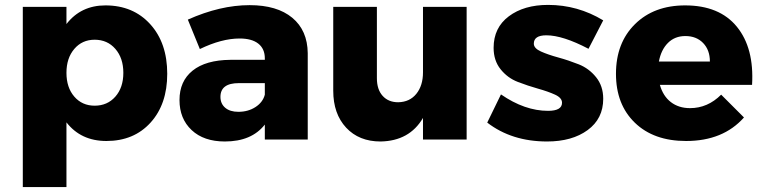

<svg xmlns="http://www.w3.org/2000/svg" viewBox="-20 -569 3111 783"><path d="M410 -547Q523 -547 592.5 -470.5Q662 -394 662 -268Q662 -144 594 -69Q526 6 414 6Q310 6 251 -70V194H73V-541H251V-471Q310 -547 410 -547ZM366 -138Q418 -138 450.5 -175Q483 -212 483 -272Q483 -332 450.5 -369.5Q418 -407 366 -407Q315 -407 283 -369.5Q251 -332 251 -272Q251 -212 283 -175Q315 -138 366 -138Z M998 -548Q1110 -548 1172 -496.5Q1234 -445 1235 -352V0H1060V-61Q1006 8 897 8Q811 8 761.5 -38.5Q712 -85 712 -161Q712 -238 765.5 -281Q819 -324 919 -325H1060V-331Q1060 -370 1033.5 -391Q1007 -412 957 -412Q884 -412 795 -369L746 -489Q878 -548 998 -548ZM952 -113Q992 -113 1022 -132.5Q1052 -152 1060 -183V-230H954Q879 -230 879 -174Q879 -146 898.5 -129.5Q918 -113 952 -113Z M1705 -541H1883V0H1705V-88Q1650 6 1532 8Q1444 8 1391.5 -48.5Q1339 -105 1339 -199V-541H1517V-250Q1517 -204 1540.5 -178Q1564 -152 1604 -152Q1651 -153 1678 -186.5Q1705 -220 1705 -274Z M2380 -370Q2275 -425 2208 -425Q2157 -425 2157 -391Q2157 -372 2186 -359Q2215 -346 2257 -334.5Q2299 -323 2340.5 -306.5Q2382 -290 2411 -254Q2440 -218 2440 -166Q2440 -85 2376.5 -38.5Q2313 8 2211 8Q2067 8 1967 -69L2023 -184Q2120 -117 2215 -117Q2272 -117 2272 -150Q2272 -170 2243.5 -183Q2215 -196 2174 -207.5Q2133 -219 2091.5 -235Q2050 -251 2021.5 -286.5Q1993 -322 1993 -374Q1993 -456 2055 -502.5Q2117 -549 2215 -549Q2336 -549 2440 -486Z M2774 -547Q2914 -547 2985 -460Q3056 -373 3047 -223H2671Q2684 -177 2716 -152.5Q2748 -128 2794 -128Q2866 -128 2921 -183L3014 -90Q2929 6 2778 6Q2646 6 2569 -68.5Q2492 -143 2492 -268Q2492 -394 2569.5 -470.5Q2647 -547 2774 -547ZM2667 -318H2875Q2875 -365 2847.5 -393.5Q2820 -422 2775 -422Q2732 -422 2704 -394Q2676 -366 2667 -318Z"/></svg>

Font: Montserrat arm
Style: Bold
Weight: 700
Designer: Julieta Ulanovsky
Foundry: Julieta Ulanovsky
Version: Version 6.000;PS 006.000;hotconv 1.0.88;makeotf.lib2.5.64775